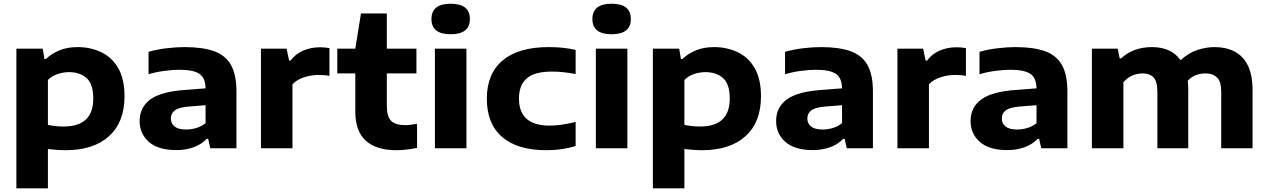

<svg xmlns="http://www.w3.org/2000/svg" viewBox="-20 -814 6960 1054"><path d="M70 220V-547H214.5L224 -490H232Q263 -520 306.8 -537.8Q350.5 -555.5 405.5 -555.5Q476 -555.5 534.8 -528Q593.5 -500.5 628.5 -440.8Q663.5 -381 663.5 -285Q663.5 -143 578.2 -66.2Q493 10.5 341 10.5Q314.5 10.5 289.2 8.5Q264 6.5 243 4V220ZM329.5 -119.5Q492 -119.5 492 -273Q492 -353 455.2 -385.5Q418.5 -418 359 -418Q328 -418 297.2 -408Q266.5 -398 243 -375V-128.5Q260.5 -124.5 283 -122Q305.5 -119.5 329.5 -119.5Z M948.5 10Q848.5 10 797.5 -35Q746.5 -80 746.5 -149.5Q746.5 -225.5 806.2 -268.8Q866 -312 999 -320.5L1108.5 -329Q1107.5 -387 1074.2 -409Q1041 -431 964 -431Q929 -431 883 -425Q837 -419 795.5 -406.5V-529.5Q842 -543 895.2 -549.2Q948.5 -555.5 993.5 -555.5Q1092 -555.5 1155 -533Q1218 -510.5 1248 -457.2Q1278 -404 1278 -311.5V0H1134.5L1123 -51.5H1114.5Q1085 -20.5 1041.5 -5.2Q998 10 948.5 10ZM918 -163.5Q918 -136 938.5 -119.5Q959 -103 1002 -103Q1029.5 -103 1057.5 -111.2Q1085.5 -119.5 1108.5 -138V-236.5L1014.5 -229Q961.5 -224.5 939.8 -208Q918 -191.5 918 -163.5Z M1412.5 0V-547H1553.5L1567 -481.5H1575Q1601.5 -517.5 1644 -536Q1686.5 -554.5 1736.5 -554.5Q1750.5 -554.5 1763.8 -553.2Q1777 -552 1788.5 -550V-397.5Q1774 -400.5 1757.5 -401.5Q1741 -402.5 1726.5 -402.5Q1690 -402.5 1650 -390Q1610 -377.5 1585.5 -351V0Z M2155.5 10.5Q2046 10.5 1988.2 -41.5Q1930.5 -93.5 1930.5 -200V-411H1831.5V-547H1930.5L1961.5 -740H2103.5V-547H2266V-411H2103.5V-232.5Q2103.5 -173 2127.8 -150Q2152 -127 2204.5 -127Q2231 -127 2269.5 -134.5V-2.5Q2244.5 3 2214.5 6.8Q2184.5 10.5 2155.5 10.5Z M2367.5 0V-547H2540.5V0ZM2454 -626Q2348.5 -626 2348.5 -709.5Q2348.5 -793.5 2454 -793.5Q2559.5 -793.5 2559.5 -709.5Q2559.5 -626 2454 -626Z M2979 10.5Q2820.5 10.5 2736.5 -62Q2652.5 -134.5 2652.5 -272Q2652.5 -409.5 2739.5 -482.5Q2826.5 -555.5 2992.5 -555.5Q3075 -555.5 3140 -540V-407.5Q3105.5 -414 3074.8 -417.5Q3044 -421 3009.5 -421Q2915.5 -421 2872.2 -384.2Q2829 -347.5 2829 -272.5Q2829 -124.5 2997 -124.5Q3029.5 -124.5 3062 -129.2Q3094.5 -134 3140 -144.5V-12.5Q3107.5 -2 3066.2 4.2Q3025 10.5 2979 10.5Z M3251 0V-547H3424V0ZM3337.5 -626Q3232 -626 3232 -709.5Q3232 -793.5 3337.5 -793.5Q3443 -793.5 3443 -709.5Q3443 -626 3337.5 -626Z M3564 220V-547H3708.5L3718 -490H3726Q3757 -520 3800.8 -537.8Q3844.5 -555.5 3899.5 -555.5Q3970 -555.5 4028.8 -528Q4087.5 -500.5 4122.5 -440.8Q4157.5 -381 4157.5 -285Q4157.5 -143 4072.2 -66.2Q3987 10.5 3835 10.5Q3808.5 10.5 3783.2 8.5Q3758 6.5 3737 4V220ZM3823.5 -119.5Q3986 -119.5 3986 -273Q3986 -353 3949.2 -385.5Q3912.5 -418 3853 -418Q3822 -418 3791.2 -408Q3760.5 -398 3737 -375V-128.5Q3754.5 -124.5 3777 -122Q3799.5 -119.5 3823.5 -119.5Z M4442.5 10Q4342.5 10 4291.5 -35Q4240.5 -80 4240.5 -149.5Q4240.5 -225.5 4300.2 -268.8Q4360 -312 4493 -320.5L4602.5 -329Q4601.5 -387 4568.2 -409Q4535 -431 4458 -431Q4423 -431 4377 -425Q4331 -419 4289.5 -406.5V-529.5Q4336 -543 4389.2 -549.2Q4442.5 -555.5 4487.5 -555.5Q4586 -555.5 4649 -533Q4712 -510.5 4742 -457.2Q4772 -404 4772 -311.5V0H4628.5L4617 -51.5H4608.5Q4579 -20.5 4535.5 -5.2Q4492 10 4442.5 10ZM4412 -163.5Q4412 -136 4432.5 -119.5Q4453 -103 4496 -103Q4523.5 -103 4551.5 -111.2Q4579.5 -119.5 4602.5 -138V-236.5L4508.5 -229Q4455.5 -224.5 4433.8 -208Q4412 -191.5 4412 -163.5Z M4906.5 0V-547H5047.5L5061 -481.5H5069Q5095.5 -517.5 5138 -536Q5180.5 -554.5 5230.5 -554.5Q5244.5 -554.5 5257.8 -553.2Q5271 -552 5282.5 -550V-397.5Q5268 -400.5 5251.5 -401.5Q5235 -402.5 5220.5 -402.5Q5184 -402.5 5144 -390Q5104 -377.5 5079.5 -351V0Z M5510 10Q5410 10 5359 -35Q5308 -80 5308 -149.5Q5308 -225.5 5367.8 -268.8Q5427.5 -312 5560.5 -320.5L5670 -329Q5669 -387 5635.8 -409Q5602.5 -431 5525.5 -431Q5490.5 -431 5444.5 -425Q5398.5 -419 5357 -406.5V-529.5Q5403.5 -543 5456.8 -549.2Q5510 -555.5 5555 -555.5Q5653.5 -555.5 5716.5 -533Q5779.5 -510.5 5809.5 -457.2Q5839.5 -404 5839.5 -311.5V0H5696L5684.5 -51.5H5676Q5646.5 -20.5 5603 -5.2Q5559.5 10 5510 10ZM5479.5 -163.5Q5479.5 -136 5500 -119.5Q5520.5 -103 5563.5 -103Q5591 -103 5619 -111.2Q5647 -119.5 5670 -138V-236.5L5576 -229Q5523 -224.5 5501.2 -208Q5479.5 -191.5 5479.5 -163.5Z M5974 0V-547H6115.5L6126.5 -493.5H6134.5Q6200.5 -555.5 6305 -555.5Q6354.5 -555.5 6394.5 -538.2Q6434.5 -521 6461 -483.5Q6504.5 -523.5 6552.8 -539.5Q6601 -555.5 6648 -555.5Q6709.5 -555.5 6756.5 -531.5Q6803.5 -507.5 6829.8 -455.2Q6856 -403 6856 -319V0H6684V-309.5Q6684 -367 6660.8 -389Q6637.5 -411 6600 -411Q6537.5 -411 6500.5 -371Q6503 -347.5 6503 -321V0H6333.5V-309.5Q6333.5 -367 6312.5 -389Q6291.5 -411 6253.5 -411Q6222 -411 6194.2 -398.5Q6166.5 -386 6147 -362V0Z"/></svg>

Font: Encode Sans Expanded Expanded
Style: Bold
Weight: 700
Width: 7
Designer: Multiple Designers
Foundry: Impallari Type
Version: Version 3.000; ttfautohint (v1.8.3) -l 8 -r 50 -G 200 -x 14 